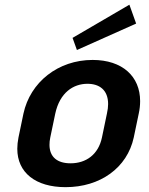

<svg xmlns="http://www.w3.org/2000/svg" viewBox="-20 -768 623 805"><path d="M550.8 -669.2 522.5 -748.3 284.2 -609.2 302.5 -558.3ZM346.7 -416.7C395.8 -416.7 433.3 -391.7 433.3 -331.7C433.3 -320 431.7 -306.7 428.3 -291.7L407.5 -191.7C392.5 -120 340.8 -83.3 275.8 -83.3C220.8 -83.3 187.5 -109.2 187.5 -160.8C187.5 -170 188.3 -180.8 190.8 -191.7L211.7 -291.7C230.8 -380 287.5 -416.7 346.7 -416.7ZM368.3 -516.7C223.3 -516.7 106.7 -423.3 78.3 -291.7L57.5 -191.7C54.2 -175 52.5 -159.2 52.5 -144.2C52.5 -44.2 129.2 16.7 255 16.7C400 16.7 513.3 -64.2 540.8 -191.7L561.7 -291.7C565.8 -310 567.5 -327.5 567.5 -344.2C567.5 -447.5 493.3 -516.7 368.3 -516.7Z"/></svg>

Font: BoonHome
Style: Bold Oblique
Weight: 700
Italic angle: -12°
Designer: Sungsit Sawaiwan
Foundry: Sungsit Sawaiwan
Version: Version 0.2